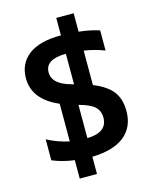

<svg xmlns="http://www.w3.org/2000/svg" viewBox="-131 -901 855 1072"><g transform="rotate(-15 296.5 -365.0)"><path d="M400.4 -400.4Q479.5 -368.2 511.7 -324.2Q543.9 -280.3 543.9 -211.9Q543.9 -120.1 480.5 -68.8Q417 -17.6 293.9 -14.6V85H194.3V-21.5Q125 -30.3 67.4 -54.7V-175.8Q128.9 -143.6 194.3 -129.9V-347.7Q49.8 -409.2 48.8 -532.2Q48.8 -618.2 112.3 -666.5Q175.8 -714.8 299.8 -714.8V-815.4H400.4V-709Q469.7 -701.2 518.6 -684.6V-568.4Q462.9 -589.8 400.4 -599.6ZM299.8 -431.6V-608.4Q179.7 -607.4 179.7 -532.2Q179.7 -462.9 290 -434.6Q292 -433.6 294.9 -432.6Q297.9 -431.6 299.8 -431.6ZM293.9 -122.1Q410.2 -125 410.2 -210Q410.2 -249 384.8 -272.9Q359.4 -296.9 293.9 -314.5Z"/></g></svg>

Font: Mgen+ 1c bold
Style: Bold
Weight: 700
Designer: [Source Han Sans]
Ryoko NISHIZUKA  (kana & ideographs); Paul D. Hunt (Latin, Greek & Cyrillic); Wenlong ZHANG  (bopomofo
Version: Version 1.059.20150602